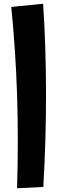

<svg xmlns="http://www.w3.org/2000/svg" viewBox="-20 -794 306 1024"><path d="M71 210Q79 -47 71 -289Q63 -531 40 -757L210 -774Q225 -545 225.5 -301Q226 -57 211 203Z"/></svg>

Font: Marhey Light
Style: Regular
Weight: 300
Designer: Nur Syamsi & Bustanul Arifin
Foundry: Namelatype
Version: Version 1.000